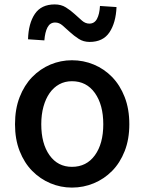

<svg xmlns="http://www.w3.org/2000/svg" viewBox="-20 -837 654 870"><path d="M306 13Q255 13 208.5 -6.5Q162 -26 126 -62.5Q90 -99 69 -152.5Q48 -206 48 -274Q48 -343 69 -397Q90 -451 126 -488Q162 -525 208.5 -544.5Q255 -564 306 -564Q358 -564 405 -544.5Q452 -525 488 -488Q524 -451 545 -397Q566 -343 566 -274Q566 -206 545 -152.5Q524 -99 488 -62.5Q452 -26 405 -6.5Q358 13 306 13ZM306 -81Q372 -81 410 -133.5Q448 -186 448 -274Q448 -362 410 -415.5Q372 -469 306 -469Q274 -469 248.5 -455Q223 -441 205 -415.5Q187 -390 177 -354Q167 -318 167 -274Q167 -186 204.5 -133.5Q242 -81 306 -81ZM386 -647Q358 -647 336.5 -661Q315 -675 297 -691.5Q279 -708 263.5 -721.5Q248 -735 230 -735Q207 -735 195.5 -713.5Q184 -692 181 -654L107 -659Q109 -731 138 -774Q167 -817 228 -817Q257 -817 278.5 -803.5Q300 -790 318 -773.5Q336 -757 351.5 -743.5Q367 -730 385 -730Q408 -730 419.5 -751.5Q431 -773 433 -810L508 -805Q505 -734 476 -690.5Q447 -647 386 -647Z"/></svg>

Font: Kinto Sans Med
Style: Regular
Weight: 500
Designer: Authors: Ryoko NISHIZUKA  (kana & ideographs); Paul D. Hunt (Latin, Greek & Cyrillic); Wenlong ZHANG  (bopomofo); Sandol
Foundry: Adobe Systems Incorporated, ookami Inc.
Version: Version 0.001